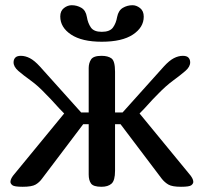

<svg xmlns="http://www.w3.org/2000/svg" viewBox="-20 -716 781 736"><path d="M320 -455Q320 -474 329 -488Q338 -502 369 -502Q394 -502 407.5 -492Q421 -482 421 -441V-285H450L608 -461Q629 -484 646.5 -493Q664 -502 681 -502Q696 -502 702.5 -495Q709 -488 709 -477Q709 -460 690.5 -444Q672 -428 644 -407.5Q616 -387 586 -356Q564 -334 549.5 -317.5Q535 -301 515 -281L704 -51Q721 -32 721 -19Q721 -12 713.5 -6Q706 0 674 0Q640 0 625.5 -8.5Q611 -17 600 -31L442 -240H421V-61Q421 -24 407.5 -12Q394 0 369 0Q338 0 329 -12.5Q320 -25 320 -47V-240H299L141 -31Q131 -17 116.5 -8.5Q102 0 67 0Q35 0 27.5 -6Q20 -12 20 -19Q20 -32 37 -51L226 -281Q206 -301 191.5 -317.5Q177 -334 155 -356Q126 -387 97.5 -407.5Q69 -428 50.5 -444Q32 -460 32 -477Q32 -488 38.5 -495Q45 -502 60 -502Q77 -502 94.5 -493Q112 -484 133 -461L291 -285H320ZM429 -651Q434 -676 451 -686Q468 -696 488 -696Q503 -696 517 -685Q531 -674 531 -652Q531 -611 489.5 -583.5Q448 -556 370 -556Q294 -556 252.5 -583.5Q211 -611 211 -653Q211 -674 225 -685Q239 -696 255 -696Q275 -696 292 -686Q309 -676 313 -651Q317 -627 328.5 -610.5Q340 -594 370 -594Q401 -594 413 -610.5Q425 -627 429 -651Z"/></svg>

Font: Marmelad
Style: Regular
Weight: 400
Designer: Manvel Shmavonyan
Foundry: Cyreal
Version: Version 1.110; ttfautohint (v1.8.4.7-5d5b)